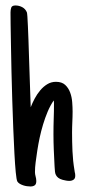

<svg xmlns="http://www.w3.org/2000/svg" viewBox="-20 -672 314 705"><path d="M256.3 -26.4Q256.3 -16.6 250 -12.2Q243.7 -7.8 234.4 -7.8Q228.5 -7.8 222.2 -9Q215.8 -10.3 210 -11.7Q199.7 -14.6 194.1 -19Q188.5 -23.4 185.5 -29.1Q182.6 -34.7 181.9 -41.5Q181.2 -48.3 180.7 -56.6Q180.7 -59.1 180.4 -61Q180.2 -63 180.2 -64.9Q178.7 -92.8 177.5 -122.1Q176.3 -151.4 176.3 -179.2Q176.3 -193.4 176.5 -207.5Q176.8 -221.7 177.2 -235.8Q177.7 -250 178 -263.9Q178.2 -277.8 178.2 -292Q178.2 -294.9 178 -297.6Q177.7 -300.3 177.2 -303.2Q164.6 -284.7 155 -262Q145.5 -239.3 138.2 -215.1Q130.9 -190.9 125.7 -166.7Q120.6 -142.6 117.2 -120.6L115.7 -110.4Q113.3 -93.3 110.8 -75.4Q108.4 -57.6 108.4 -40Q108.4 -32.7 110.8 -23.9Q111.8 -20 112.5 -16.4Q113.3 -12.7 113.3 -7.3Q113.3 4.4 107.4 8.5Q101.6 12.7 91.8 12.7Q85.9 12.7 78.9 11.7Q71.8 10.7 65.2 8.5Q58.6 6.3 52.7 2.9Q46.9 -0.5 43.5 -5.9Q40.5 -12.2 37.8 -39.6Q35.2 -66.9 33 -107.4Q30.8 -147.9 28.8 -198.5Q26.9 -249 25.1 -302.2Q23.4 -355.5 22.2 -407.7Q21 -460 20.3 -503.9Q19.5 -547.9 19 -580.3Q18.6 -612.8 18.6 -626Q18.6 -635.7 21.2 -643.8Q23.9 -651.9 36.6 -651.9Q49.8 -651.9 61.5 -645.8Q73.2 -639.6 78.6 -627Q79.6 -625 80.6 -611.1Q81.5 -597.2 82.5 -575.4Q83.5 -553.7 84.5 -525.6Q85.4 -497.6 86.4 -467.5Q87.4 -437.5 88.4 -407.2Q89.4 -377 90.3 -350.6L92.8 -278.3Q98.6 -293.5 107.4 -310.1Q116.2 -326.7 127.7 -340.3Q139.2 -354 153.6 -362.8Q168 -371.6 185.5 -371.6Q207 -371.6 219.2 -360.4Q231.4 -349.1 237.5 -332.5Q243.7 -315.9 245.1 -296.9Q246.6 -277.8 246.6 -262.2Q246.6 -252.4 246.3 -243.2Q246.1 -233.9 245.6 -224.6Q245.1 -214.8 244.9 -205.3Q244.6 -195.8 244.6 -186Q244.6 -152.3 246.1 -116.9Q247.6 -81.5 253.4 -47.4L254.4 -40.5Q255.4 -37.6 255.9 -33.7Q256.3 -29.8 256.3 -26.4Z"/></svg>

Font: Just Another Hand
Style: Regular
Weight: 400
Designer: Astigmatic (AOETI)
Foundry: Astigmatic (AOETI)
Version: Version 1.000